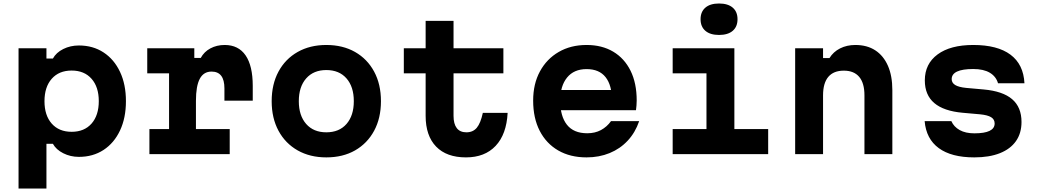

<svg xmlns="http://www.w3.org/2000/svg" viewBox="-20 -895 6040 1115"><path d="M87.7 200V-614.9H249.7V-554.9H287.1Q306.2 -589.9 347.5 -610.4Q388.7 -630.9 438.3 -630.9Q519.9 -630.9 581.3 -590.6Q642.8 -550.4 677 -477.6Q711.3 -404.9 711.3 -307.5Q711.3 -210.2 677 -137.3Q642.8 -64.5 581.3 -24.2Q519.9 16 438.3 16Q389 16 347.5 -5Q305.9 -26 287.1 -60H249.7V200ZM396 -129.6Q469.6 -129.6 511.7 -177.4Q553.7 -225.3 553.7 -307.6Q553.7 -389.8 511.7 -437.5Q469.6 -485.3 396 -485.3Q322.4 -485.3 280.3 -437.4Q238.3 -389.6 238.3 -307.3Q238.3 -225 280.3 -177.3Q322.4 -129.6 396 -129.6Z M835.1 -614.9H1108.4V-558.5H1145.8Q1165.1 -594.4 1201.9 -614.1Q1238.8 -633.8 1284.7 -633.8Q1364.7 -633.8 1406.3 -573.3Q1447.8 -512.7 1447.8 -396.2V-310.3H1283.3V-381.7Q1283.3 -479.3 1208.6 -479.3Q1162.5 -479.3 1140.2 -437.5Q1117.9 -395.7 1117.9 -309.6V-145.6H1314V0H847.7V-145.6H961.8V-469.3H835.1Z M1875.1 19Q1780.3 19 1708.6 -21.6Q1636.9 -62.3 1597.3 -135.7Q1557.7 -209.2 1557.7 -307.4Q1557.7 -405.7 1597.3 -479.2Q1636.9 -552.6 1708.5 -593.2Q1780.1 -633.8 1874.9 -633.8Q1970.7 -633.8 2041.9 -593.2Q2113.1 -552.6 2152.7 -479.2Q2192.3 -405.7 2192.3 -307.4Q2192.3 -209.2 2152.7 -135.7Q2113.1 -62.3 2042 -21.6Q1970.9 19 1875.1 19ZM1875 -126.6Q1949.9 -126.6 1992.3 -175.2Q2034.7 -223.9 2034.7 -307.4Q2034.7 -391 1992.3 -439.6Q1949.9 -488.2 1875 -488.2Q1800.7 -488.2 1758 -439.6Q1715.3 -391 1715.3 -307.4Q1715.3 -223.9 1758 -175.2Q1800.7 -126.6 1875 -126.6Z M2613.8 -773.8V-614.9H2903.3V-469.3H2613.8V-222.3Q2613.8 -175.3 2632.6 -151Q2651.4 -126.6 2688.5 -126.6Q2726.6 -126.6 2748.8 -153Q2771 -179.5 2784 -239.7H2928Q2921.4 -114.9 2858.4 -48Q2795.4 19 2686 19Q2573.4 19 2512.6 -43.8Q2451.8 -106.7 2451.8 -222.3V-469.3H2325.1V-614.9H2451.8V-773.8Z M3207.3 -372.4H3583.5L3533.9 -310.9Q3533.9 -400.1 3496.8 -446.9Q3459.8 -493.7 3386.5 -493.7Q3312.9 -493.7 3273.1 -444.6Q3233.3 -395.6 3233.3 -310.9Q3233.3 -220.1 3272.3 -170.6Q3311.4 -121.1 3390.5 -121.1Q3435.4 -121.1 3470 -139.7Q3504.5 -158.3 3528.3 -191.4H3691.8Q3669.3 -125.5 3625.4 -78.3Q3581.4 -31 3520.3 -6Q3459.3 19 3386.1 19Q3291.6 19 3222 -21.1Q3152.4 -61.3 3114.3 -135.1Q3076.2 -209 3076.2 -310.9Q3076.2 -407.9 3115.6 -480.4Q3154.9 -552.9 3224.7 -593.3Q3294.6 -633.8 3386.5 -633.8Q3475.7 -633.8 3541 -595Q3606.3 -556.1 3641.9 -484Q3677.5 -411.9 3677.5 -311.5Q3677.5 -296.7 3676.2 -281.8Q3675 -266.8 3673.3 -255.1H3207.3Z M3886.4 -614.9H4244.7V-145.6H4441V0H3886.4V-145.6H4082.7V-469.3H3886.4ZM4155.7 -692Q4104.3 -692 4076.4 -716Q4048.4 -740 4048.4 -783.4Q4048.4 -826.7 4076.4 -850.7Q4104.3 -874.7 4155.7 -874.7Q4207.1 -874.7 4235.1 -850.7Q4263 -826.7 4263 -783.4Q4263 -740 4235.1 -716Q4207.1 -692 4155.7 -692Z M4597.7 0V-614.9H4759.7V-557.9H4797.1Q4819.2 -593.9 4858.4 -613.9Q4897.7 -633.8 4947.4 -633.8Q5015.2 -633.8 5063 -602.7Q5110.7 -571.6 5136.4 -513.1Q5162.1 -454.7 5162.1 -371.5V0H5000.1V-341.5Q5000.1 -412.4 4969.6 -448.6Q4939.1 -484.7 4880.3 -484.7Q4820.6 -484.7 4790.2 -448.6Q4759.7 -412.4 4759.7 -341.5V0Z M5504.9 -191.4Q5519.1 -158.8 5553.1 -139.7Q5587.1 -120.7 5638.5 -120.7Q5697.3 -120.7 5726.7 -135Q5756.2 -149.3 5756.2 -177.9Q5756.2 -201.7 5735.8 -214.3Q5715.5 -226.8 5671.9 -231.1L5571 -240.1Q5460.6 -249.9 5405.6 -296.6Q5350.7 -343.3 5350.7 -428.2Q5350.7 -524.2 5424.9 -579Q5499.1 -633.8 5632 -633.8Q5772.6 -633.8 5848.2 -577.5Q5923.8 -521.1 5929.3 -411.4H5775.8Q5764.5 -450.8 5728.3 -472.5Q5692.1 -494.2 5631.5 -494.2Q5569.4 -494.2 5538.1 -479.5Q5506.7 -464.8 5506.7 -435.4Q5506.7 -413.9 5527.1 -401.3Q5547.4 -388.8 5591 -384.5L5691.9 -375.5Q5803.3 -365.7 5857.8 -319Q5912.2 -272.3 5912.2 -186.6Q5912.2 -121.4 5880 -75.6Q5847.8 -29.7 5786.6 -5.4Q5725.4 19 5637.9 19Q5505.1 19 5431.7 -34.8Q5358.4 -88.5 5349.7 -191.4Z"/></svg>

Font: Martian Mono SemiExpanded
Style: Regular
Weight: 400
Width: 6
Monospace: yes
Designer: Roman Shamin
Foundry: Evil Martians
Version: Version 1.000